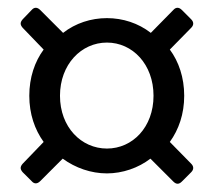

<svg xmlns="http://www.w3.org/2000/svg" viewBox="-20 -570 537 483"><path d="M37.1 -136.7 59.6 -114.3C66.4 -106.4 74.2 -107.4 81.1 -114.3L137.7 -170.9C169.9 -147.5 209 -133.8 249 -133.8C288.1 -133.8 328.1 -147.5 358.4 -170.9L416 -113.3C423.8 -105.5 430.7 -106.4 437.5 -113.3L460.9 -136.7C467.8 -143.6 467.8 -151.4 460.9 -158.2L407.2 -212.9C429.7 -244.1 443.4 -283.2 443.4 -329.1C443.4 -375 429.7 -415 407.2 -445.3L460.9 -500C467.8 -506.8 467.8 -514.6 460.9 -521.5L437.5 -544.9C430.7 -551.8 422.9 -552.7 416 -544.9L359.4 -487.3C328.1 -511.7 289.1 -524.4 249 -524.4C209 -524.4 169.9 -511.7 138.7 -487.3L81.1 -544.9C74.2 -551.8 66.4 -552.7 59.6 -544.9L37.1 -521.5C30.3 -513.7 30.3 -507.8 37.1 -500L89.8 -445.3C67.4 -415 53.7 -375 53.7 -329.1C53.7 -283.2 67.4 -244.1 89.8 -212.9L37.1 -158.2C30.3 -150.4 30.3 -144.5 37.1 -136.7ZM366.2 -329.1C366.2 -250 313.5 -196.3 249 -196.3C184.6 -196.3 130.9 -250 130.9 -329.1C130.9 -408.2 184.6 -462.9 249 -462.9C313.5 -462.9 366.2 -408.2 366.2 -329.1Z"/></svg>

Font: Ed Sans Neue
Style: Regular
Weight: 400
Designer: Stephen Hutchings
Version: Version 1.004;PS 001.004;hotconv 1.0.88;makeotf.lib2.5.64775